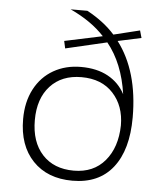

<svg xmlns="http://www.w3.org/2000/svg" viewBox="-53 -776 706 833"><g transform="rotate(5 300.0 -360.0)"><path d="M436 -611Q530 -487 530 -286Q530 -145 469 -67.5Q408 10 293 10Q184 10 120.5 -56.5Q57 -123 57 -238Q57 -313 86.5 -369Q116 -425 168.5 -455Q221 -485 288 -485Q357 -485 405.5 -458.5Q454 -432 480 -383Q461 -516 392 -601L212 -559L205 -591L370 -626Q314 -687 221 -730H294Q368 -690 415 -637L529 -665L538 -633ZM482 -247Q482 -332 432 -386.5Q382 -441 294 -441Q208 -441 158 -386.5Q108 -332 108 -238Q108 -143 158 -88.5Q208 -34 295 -34Q381 -34 430.5 -92.5Q480 -151 482 -247Z"/></g></svg>

Font: Work Sans Light
Style: Regular
Weight: 300
Designer: Wei Huang
Foundry: Wei Huang
Version: Version 1.500